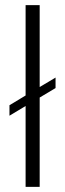

<svg xmlns="http://www.w3.org/2000/svg" viewBox="-20 -730 254 750"><path d="M17 -278 80 -316V0H135V-349L197 -386V-427L135 -390V-710H80V-357L17 -319Z"/></svg>

Font: Uncut Sans Light
Style: Regular
Weight: 300
Designer: Kasper Nordkvist
Foundry: UNCUT.wtf
Version: Version 1.304;Glyphs 3.2 (3246)